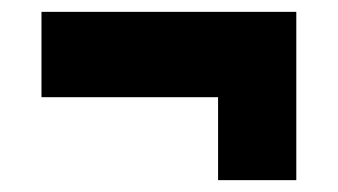

<svg xmlns="http://www.w3.org/2000/svg" viewBox="-20 -404 570 324"><path d="M348 -100V-240H480V-100ZM50 -384H480V-240H50Z"/></svg>

Font: Changa ExtraBold
Style: Regular
Weight: 800
Designer: Eduardo Rodriguez Tunni
Foundry: Eduardo Rodriguez Tunni
Version: Version 3.002; ttfautohint (v1.8.2)